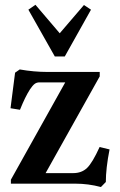

<svg xmlns="http://www.w3.org/2000/svg" viewBox="-20 -749 489 783"><path d="M203.6 -518.6 95.7 -709.5 124.5 -729.5 223.6 -613.3 322.3 -728.5 351.1 -709.5 244.1 -518.6ZM391.6 13.7Q339.8 0 287.6 0H24.4V-16.1L246.1 -413.1H141.1Q129.4 -413.1 121.1 -406.7Q112.8 -400.4 102.1 -384.3Q82.5 -354 61.5 -301.3L22.9 -307.6L41.5 -452.6L60.5 -465.8Q118.2 -455.6 173.3 -455.6H386.7V-437.5L166 -43H278.3Q313 -43 335 -64Q356.9 -85 386.2 -149.4L426.8 -139.6Q411.6 -62.5 411.6 -6.8Z"/></svg>

Font: Elstob 6pt SemiBold
Style: Regular
Weight: 600
Designer: Peter S. Baker
Version: Version 1.015